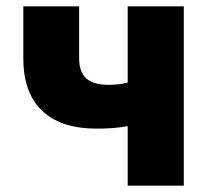

<svg xmlns="http://www.w3.org/2000/svg" viewBox="-20 -589 675 609"><path d="M385 0V-189Q345 -181 286 -181Q179 -181 120 -232Q54 -289 54 -404V-569H231V-404Q231 -361 253.5 -340.5Q276 -320 325 -320Q358 -320 385 -327V-569H563V-284V0Z"/></svg>

Font: GenSekiGothic TW H
Style: Regular
Weight: 900
Version: Version 1.501;PS 1;hotconv 16.6.51;makeotf.lib2.5.65220